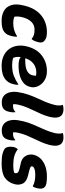

<svg xmlns="http://www.w3.org/2000/svg" viewBox="770 -1568 810 2390"><g transform="rotate(90 1175.0 -373.0)"><path d="M376 -552Q435 -552 461.5 -538Q488 -524 497 -511Q506 -499 508.5 -483Q511 -467 503 -437Q496 -411 489 -395.5Q482 -380 468 -363H462Q439 -383 412.5 -390.5Q386 -398 348 -398Q290 -398 251.5 -358Q213 -318 196 -252L193 -240Q181 -189 188 -147Q222 -133 269 -133Q313 -133 351 -143.5Q389 -154 431 -180H437Q437 -166 435.5 -149Q434 -132 430 -116Q420 -77 409 -57.5Q398 -38 377 -21Q358 -5 325.5 3.5Q293 12 237 12Q168 12 116.5 -16.5Q65 -45 44.5 -106.5Q24 -168 49 -266L53 -282Q77 -375 125.5 -434.5Q174 -494 239 -523Q304 -552 376 -552Z M865 -552Q919 -552 959.5 -533Q1000 -514 1026 -483Q1052 -452 1061.5 -416.5Q1071 -381 1063 -349L1061 -341Q1048 -290 1010 -259Q972 -228 917 -213.5Q862 -199 796 -199Q722 -199 695 -223H690Q687 -199 689 -176Q691 -153 700 -133Q722 -125 744 -122Q766 -119 790 -119Q870 -119 923.5 -140Q977 -161 1030 -196H1036Q1035 -161 1028 -135Q1018 -95 1002.5 -72.5Q987 -50 967 -34Q908 12 801 12Q727 12 673.5 -14Q620 -40 588.5 -84.5Q557 -129 549.5 -186.5Q542 -244 559 -307L562 -318Q593 -431 675 -491.5Q757 -552 865 -552ZM878 -420Q845 -420 812 -407Q779 -394 750.5 -364Q722 -334 705 -283Q716 -282 725 -282Q823 -282 864.5 -306Q906 -330 916 -367Q923 -398 923 -415Q915 -417 905 -418.5Q895 -420 878 -420Z M1287 -651Q1292 -675 1293 -702.5Q1294 -730 1285 -750Q1299 -755 1312.5 -756.5Q1326 -758 1342 -758Q1378 -758 1405 -742Q1432 -726 1441 -687Q1450 -648 1433 -579Q1418 -525 1398 -479.5Q1378 -434 1356.5 -390Q1335 -346 1315.5 -298.5Q1296 -251 1283 -195Q1280 -181 1278 -166.5Q1276 -152 1276 -134Q1285 -130 1300 -130Q1342 -130 1371 -158H1377Q1379 -142 1378 -123Q1377 -104 1370 -75Q1365 -54 1357 -40Q1349 -26 1338 -15Q1327 -4 1306.5 3Q1286 10 1254 10Q1200 10 1169 -19Q1138 -48 1128 -95Q1118 -142 1127 -194Q1138 -264 1158 -321Q1178 -378 1202 -429.5Q1226 -481 1248.5 -534.5Q1271 -588 1287 -651Z M1637 -651Q1642 -675 1643 -702.5Q1644 -730 1635 -750Q1649 -755 1662.5 -756.5Q1676 -758 1692 -758Q1728 -758 1755 -742Q1782 -726 1791 -687Q1800 -648 1783 -579Q1768 -525 1748 -479.5Q1728 -434 1706.5 -390Q1685 -346 1665.5 -298.5Q1646 -251 1633 -195Q1630 -181 1628 -166.5Q1626 -152 1626 -134Q1635 -130 1650 -130Q1692 -130 1721 -158H1727Q1729 -142 1728 -123Q1727 -104 1720 -75Q1715 -54 1707 -40Q1699 -26 1688 -15Q1677 -4 1656.5 3Q1636 10 1604 10Q1550 10 1519 -19Q1488 -48 1478 -95Q1468 -142 1477 -194Q1488 -264 1508 -321Q1528 -378 1552 -429.5Q1576 -481 1598.5 -534.5Q1621 -588 1637 -651Z M2042 -133Q2067 -133 2090.5 -136Q2114 -139 2131 -145Q2141 -169 2131.5 -185Q2122 -201 2078 -211L2006 -228Q1964 -238 1939.5 -263.5Q1915 -289 1907 -322.5Q1899 -356 1908 -391Q1922 -443 1960 -479Q1998 -515 2053.5 -533.5Q2109 -552 2174 -552Q2233 -552 2263.5 -545.5Q2294 -539 2310 -523Q2325 -508 2327.5 -485Q2330 -462 2324 -435Q2320 -415 2314 -401Q2308 -387 2302 -377H2296Q2265 -394 2230.5 -400.5Q2196 -407 2155 -407Q2108 -407 2081.5 -396.5Q2055 -386 2051 -370Q2047 -354 2062 -346.5Q2077 -339 2120 -328L2161 -318Q2241 -299 2264 -253Q2287 -207 2273 -151Q2252 -70 2193 -29Q2134 12 2014 12Q1935 12 1890.5 -0.5Q1846 -13 1827 -31Q1814 -44 1809 -68Q1804 -92 1808 -126Q1810 -145 1818 -161Q1826 -177 1834 -188H1840Q1878 -159 1924.5 -146Q1971 -133 2042 -133Z"/></g></svg>

Font: Recursive Sn Csl St XBd
Style: Italic
Weight: 800
Italic angle: -15°
Version: Version 1.079;hotconv 1.0.112;makeotfexe 2.5.65598; ttfautoh